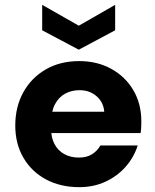

<svg xmlns="http://www.w3.org/2000/svg" viewBox="-20 -760 640 792"><path d="M307 12Q229 12 169.5 -20Q110 -52 76.5 -109.5Q43 -167 43 -242Q43 -319 76 -379Q109 -439 168.5 -473.5Q228 -508 307 -508Q381 -508 439 -476Q497 -444 530 -388Q563 -332 563 -259Q563 -249 562.5 -236.5Q562 -224 560 -211H150V-299H410Q407 -338 378.5 -363Q350 -388 308 -388Q275 -388 248.5 -373.5Q222 -359 206.5 -329.5Q191 -300 191 -255V-226Q191 -192 205 -165.5Q219 -139 245 -124.5Q271 -110 306 -110Q338 -110 360 -124Q382 -138 394 -160H548Q533 -112 499 -73Q465 -34 416 -11Q367 12 307 12ZM305 -555 154 -635V-740L305 -654L455 -740V-635Z"/></svg>

Font: DM Sans 28pt Black
Style: Regular
Weight: 900
Version: Version 4.004;gftools[0.9.30]